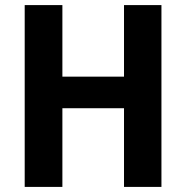

<svg xmlns="http://www.w3.org/2000/svg" viewBox="-20 -734 731 754"><path d="M614 0V-714H467V-433H225V-714H77V0H225V-309H467V0Z"/></svg>

Font: Noto Sans Khmer SemiCondensed
Style: Bold
Weight: 700
Width: 4
Designer: Danh Hong and the Monotype Design Team
Foundry: Monotype Imaging Inc.
Version: Version 2.004